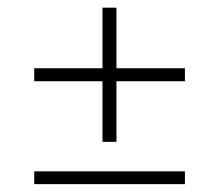

<svg xmlns="http://www.w3.org/2000/svg" viewBox="-20 -560 556 488"><path d="M450 -92H67V-124.5H450ZM276 -540.5V-199.5H240.5V-540.5ZM450 -353.5H67V-386.5H450Z"/></svg>

Font: Anek Malayalam Medium ExtraLight
Style: Regular
Weight: 250
Version: Version 1.003